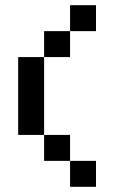

<svg xmlns="http://www.w3.org/2000/svg" viewBox="-20 -720 440 740"><path d="M250 -100H150V-200H50V-500H150V-600H250V-700H350V-600H250V-500H150V-200H250V-100H350V0H250Z"/></svg>

Font: Matrix Sans
Style: Regular
Weight: 400
Designer: Brad Neil
Version: Version 1.100